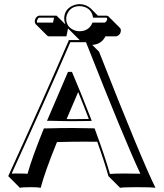

<svg xmlns="http://www.w3.org/2000/svg" viewBox="-20 -853 797 933"><path d="M302.7 -676.3H217.8Q212.9 -676.8 209.5 -679.7L153.3 -735.8Q149.4 -740.7 148.9 -748Q148.9 -764.6 162.6 -774.4Q167 -776.9 170.9 -776.9H254.9L297.9 -734.4Q292.5 -748 292 -762.2Q292 -805.7 331.5 -824.7Q348.6 -832.5 367.2 -833Q399.9 -832 421.9 -811L455.6 -776.9H497.1Q503.4 -776.4 506.8 -773.4L563.5 -716.8Q567.4 -711.9 567.4 -705.6Q567.4 -688.5 552.7 -679.2Q547.9 -676.8 544.4 -676.3H492.2Q473.1 -637.7 428.2 -634.8L461.4 -601.6Q665.5 -82.5 735.4 59.6Q717.8 56.6 644.5 56.6Q581.1 56.6 563.5 59.6L506.8 2.9Q488.3 -64.5 452.6 -164.1Q416 -164.6 389.6 -164.6Q333 -164.6 256.8 -162.6Q198.2 -18.6 177.7 59.6Q165 56.6 132.3 56.6Q88.9 56.6 76.7 59.6L20 2.9Q190.4 -370.1 314.9 -658.2H367.2L312.5 -712.9L310.5 -714.8ZM303.7 -274.4Q317.9 -274.4 328.1 -273.9Q359.9 -273.9 411.6 -274.9Q382.8 -350.1 359.9 -405.8ZM190.9 -223.1 193.4 -229H200.2Q276.4 -231 333 -231Q371.6 -231 432.6 -229.5H439.5L441.9 -223.1Q489.3 -95.2 514.2 -7.8Q536.1 -9.8 587.9 -9.8Q637.2 -9.8 662.1 -8.8Q585.4 -171.9 397.9 -647.9H321.8Q200.7 -368.2 36.6 -9.3Q52.2 -10.3 76.2 -9.8Q101.1 -9.8 113.8 -8.3Q135.7 -87.4 190.9 -223.1ZM420.9 -278.8 425.8 -265.6 411.6 -265.1Q359.4 -264.2 328.1 -264.2Q311 -264.2 266.6 -265.1Q236.3 -265.6 223.6 -266.1H208.5L310.5 -503.9H329.6L332 -498Q372.6 -403.8 420.9 -278.8ZM301.8 -762.2Q301.8 -724.1 337.4 -707.5Q351.6 -701.2 367.2 -701.2Q409.7 -702.1 426.8 -737.3L429.2 -743.2H487.8Q493.7 -743.2 499.5 -754.9Q501 -758.8 501 -762.2Q499.5 -766.6 497.1 -767.1H432.1L430.7 -774.9Q422.9 -809.6 387.2 -820.3Q377 -823.2 367.2 -823.2Q325.2 -823.2 308.1 -788.1Q301.8 -775.4 301.8 -762.2ZM237.8 -743.2 242.7 -767.1H170.9Q166 -767.1 160.6 -754.9Q159.2 -751 159.2 -748Q159.2 -745.1 160.2 -743.2H161.1Z"/></svg>

Font: Linux Biolinum Shadow O
Style: Bold
Weight: 700
Designer: Philipp H. Poll
Foundry: Philipp H. Poll
Version: Version 0.9.2